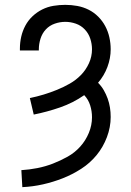

<svg xmlns="http://www.w3.org/2000/svg" viewBox="-20 -548 540 791"><path d="M72 223 68 153Q101 151 134 144.5Q167 138 198 126Q229 114 258.5 97.5Q288 81 310.5 56Q333 31 346 -0.5Q359 -32 359 -65Q359 -90 351.5 -114Q344 -138 327 -156Q281 -124 227.5 -105.5Q174 -87 119 -76L103 -144Q132 -150 160 -158.5Q188 -167 215 -178Q242 -189 267.5 -203.5Q293 -218 313.5 -239Q334 -260 346.5 -287.5Q359 -315 359 -345Q359 -367 352 -388.5Q345 -410 329.5 -426.5Q314 -443 292.5 -450.5Q271 -458 249 -458Q227 -458 205.5 -450.5Q184 -443 169 -427Q154 -411 147 -389Q140 -367 140 -345V-340H62V-348Q62 -373 67.5 -397Q73 -421 84.5 -442.5Q96 -464 114 -481Q132 -498 154 -509Q176 -520 200.5 -524Q225 -528 249 -528Q274 -528 298.5 -523.5Q323 -519 345 -508Q367 -497 384.5 -479.5Q402 -462 413.5 -440.5Q425 -419 430.5 -394.5Q436 -370 436 -345Q436 -308 422.5 -272Q409 -236 384 -207Q398 -193 407.5 -176.5Q417 -160 423.5 -142Q430 -124 433 -105Q436 -86 436 -66Q436 -24 420.5 17Q405 58 378 91Q351 124 314.5 147.5Q278 171 238.5 186.5Q199 202 157 211.5Q115 221 72 223Z"/></svg>

Font: Iosevka MaddieWtf
Style: Regular
Weight: 400
Monospace: yes
Designer: Belleve Invis
Foundry: Belleve Invis
Version: Version 31.3.0; ttfautohint (v1.8.3)